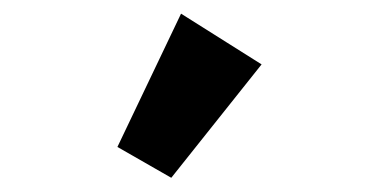

<svg xmlns="http://www.w3.org/2000/svg" viewBox="-20 -839 540 277"><path d="M227.1 -582.5 149.4 -627 241.2 -819.3 357.4 -746.1Z"/></svg>

Font: Schibsted Grotesk
Style: Bold
Weight: 700
Designer: Bakken & Baeck AS, Henrik Kongsvoll
Foundry: Schibsted ASA
Version: Version 1.100;gftools[0.9.25]